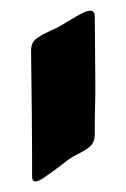

<svg xmlns="http://www.w3.org/2000/svg" viewBox="-20 -770 235 359"><path d="M38.1 -675.8Q38.1 -682.6 40.5 -688.5Q43 -694.3 49.3 -698.7Q55.7 -703.1 60.1 -705.6Q64.5 -708 74.2 -712.4Q84 -716.8 87.9 -718.8Q91.8 -720.7 106.9 -730Q122.1 -739.3 132.3 -744.6Q142.6 -750 148.4 -750Q157.2 -750 157.2 -739.3Q157.2 -714.8 158.2 -622.1V-591.8Q158.2 -583 157.7 -571.8Q157.2 -560.5 157.2 -518.6Q157.2 -506.8 151.4 -499.5Q145.5 -492.2 129.4 -483.9Q113.3 -475.6 109.4 -472.7Q104.5 -468.8 88.9 -457Q73.2 -445.3 62.5 -438Q51.8 -430.7 45.9 -430.7Q40 -430.7 40 -440.4V-480.5Q40 -523.4 38.1 -675.8Z"/></svg>

Font: Isabella
Style: Medium
Weight: 500
Designer: John Stracke
Version: Version 001.202